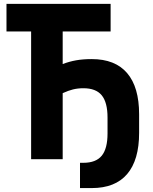

<svg xmlns="http://www.w3.org/2000/svg" viewBox="-20 -820 790 989"><path d="M392.1 18.6H409.5Q474 18.6 504 -17.8Q533.9 -54.3 533.9 -132.5V-214.4Q533.9 -292.6 504 -329.1Q474 -365.5 409.5 -365.5Q381 -365.5 355.8 -359.3Q330.7 -353.1 302.9 -340.1V0H140.3V-657.8H13.4V-800H549.8V-657.8H302.9V-490.1Q337.1 -503.2 372.5 -509.4Q407.9 -515.6 452.6 -515.6Q573.3 -515.6 634.9 -443.4Q696.6 -371.3 696.6 -231V-135.8Q696.6 4.5 634.9 76.7Q573.3 148.8 452.6 148.8H392.1Z"/></svg>

Font: Martian Mono VF sWd Rg
Style: Regular
Weight: 400
Width: 6
Monospace: yes
Designer: Roman Shamin
Foundry: Evil Martians
Version: Version 1.100